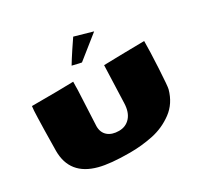

<svg xmlns="http://www.w3.org/2000/svg" viewBox="-208 -1275 1605 1552"><g transform="rotate(-30 594.5 -499.0)"><path d="M819.8 -972.2Q610.4 -803.7 608.9 -803.7Q602.1 -803.7 523.4 -823.2Q548.8 -865.7 593.3 -933.1Q637.7 -1000.5 651.9 -1020Q710.9 -1004.4 819.8 -972.2ZM581.5 22Q399.4 22 298.8 -4.9Q69.8 -65.4 69.8 -289.1L72.8 -480.5Q74.2 -524.4 75.9 -596.7Q77.6 -668.9 82.5 -700.7L318.8 -701.7L469.7 -704.6Q468.8 -690.9 468.8 -665Q468.8 -639.2 468.3 -627.4L452.6 -298.3Q452.6 -239.3 490.5 -207Q528.3 -174.8 592.5 -174.8Q656.7 -174.8 697 -219.7Q737.3 -264.6 740.2 -346.7L752.9 -695.3Q880.4 -699.2 1130.9 -702.6Q1130.9 -609.9 1122.1 -450Q1113.3 -290 1106.9 -266.1Q1075.2 -150.4 988.3 -86.2Q901.4 -22 796.4 0Q691.4 22 581.5 22Z"/></g></svg>

Font: Seymour One
Style: Book
Weight: 400
Designer: vernon adams
Foundry: vernon adams
Version: Version 1.000; ttfautohint (v0.93) -l 8 -r 50 -G 200 -x 0 -w